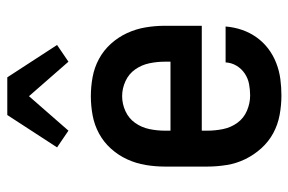

<svg xmlns="http://www.w3.org/2000/svg" viewBox="-156 -648 811 540"><g transform="rotate(-90 250.0 -377.5)"><path d="M252 8Q225 8 197.5 3Q170 -2 146 -15Q122 -28 103.5 -48.5Q85 -69 73 -93.5Q61 -118 56.5 -145.5Q52 -173 52 -200V-320Q52 -347 56.5 -374Q61 -401 72.5 -426Q84 -451 102.5 -471.5Q121 -492 145 -505Q169 -518 196 -523Q223 -528 250 -528Q277 -528 304 -523Q331 -518 355 -505Q379 -492 397.5 -471.5Q416 -451 427.5 -426Q439 -401 443.5 -374Q448 -347 448 -320V-216H153V-200Q153 -178 157.5 -156Q162 -134 175 -116Q188 -98 209 -89Q230 -80 252 -80Q268 -80 284 -83Q300 -86 313.5 -95Q327 -104 335.5 -118Q344 -132 345 -149H446Q444 -125 436.5 -103Q429 -81 415.5 -62Q402 -43 383.5 -29Q365 -15 343 -6.5Q321 2 298 5Q275 8 252 8ZM347 -304V-320Q347 -342 342.5 -363.5Q338 -385 325.5 -403Q313 -421 292.5 -430.5Q272 -440 250 -440Q228 -440 207.5 -430.5Q187 -421 174.5 -403Q162 -385 157.5 -363.5Q153 -342 153 -320V-304ZM153 -591 106 -623 197 -763H303L394 -623L347 -591L250 -702Z"/></g></svg>

Font: Iosevka SS18 Semibold
Style: Regular
Weight: 600
Monospace: yes
Designer: Belleve Invis
Foundry: Belleve Invis
Version: Version 25.1.1; ttfautohint (v1.8.4)